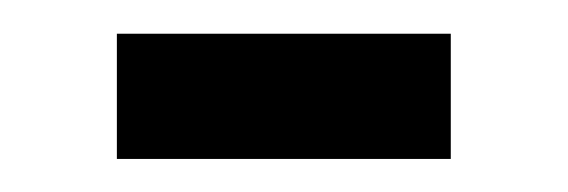

<svg xmlns="http://www.w3.org/2000/svg" viewBox="-20 -316 340 115"><path d="M250 -220.8V-295.8H50V-220.8Z"/></svg>

Font: Familjen Grotesk
Style: Regular
Weight: 400
Designer: Anders Wikstroem, Jonas Baeckman, Matilda Gysing, Kristian Moeller
Foundry: Familjen STHLM AB
Version: Version 2.000